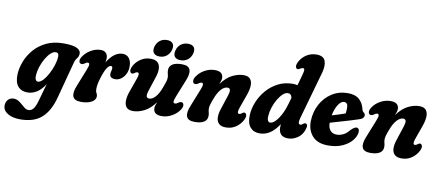

<svg xmlns="http://www.w3.org/2000/svg" viewBox="-127 -1057 3725 1626"><g transform="rotate(10 1735.5 -244.0)"><path d="M385 6Q353 127 286.5 185.8Q220 244.5 103 244.5Q36 244.5 -5.2 219Q-46.5 193.5 -46.5 152Q-46.5 122.5 -28.5 101.8Q-10.5 81 20.5 81Q43 81 61 92Q79 103 95 117.5Q111 132 126.2 143.2Q141.5 154.5 158 154.5Q183.5 154.5 200.5 132.8Q217.5 111 231 62.5L273.5 -88Q240.5 -37 203 -13.8Q165.5 9.5 123 9.5Q70.5 9.5 41.5 -25.2Q12.5 -60 15.5 -130Q18 -181 39.2 -237.2Q60.5 -293.5 102 -342.5Q143.5 -391.5 206.5 -422.2Q269.5 -453 355.5 -453Q439 -453 473.5 -434Q508 -415 503 -383Q501 -367 494.5 -357.5Q488 -348 480.5 -337.5Q473 -327 468 -307ZM171 -150Q168.5 -123.5 175.8 -109.8Q183 -96 195 -96Q216 -96 239 -120.8Q262 -145.5 282.2 -183.5Q302.5 -221.5 315.2 -262.8Q328 -304 328.5 -337Q329 -368 303.5 -368Q282.5 -368 260.2 -347.8Q238 -327.5 218.8 -294.8Q199.5 -262 186.5 -223.8Q173.5 -185.5 171 -150Z M534 -307.5Q517 -308 513.2 -325.8Q509.5 -343.5 524 -366Q548.5 -404.5 590 -428.8Q631.5 -453 675 -453Q704 -453 719.8 -436.5Q735.5 -420 735.5 -393Q735.5 -377.5 731 -355.5Q790 -453 864 -453Q898.5 -453 918.8 -427.5Q939 -402 939 -357Q939 -320 924.2 -291.2Q909.5 -262.5 886.2 -246.2Q863 -230 838 -230Q810.5 -230 799.8 -240.5Q789 -251 789 -266Q789 -280 792.8 -291.8Q796.5 -303.5 796.5 -318Q796.5 -334 782.5 -334Q767 -334 749.5 -307.8Q732 -281.5 713.5 -222.5Q702 -186.5 698 -163.5Q694 -140.5 694 -120Q694 -99 701.8 -87Q709.5 -75 709.5 -60Q709.5 -28.5 675 -9.5Q640.5 9.5 584.5 9.5Q527 9.5 514.2 -24.2Q501.5 -58 528 -121.5L586 -267Q600 -301 599 -314.5Q598 -328 585 -328Q574 -328 553 -312.5Q543 -306.5 534 -307.5Z M1423 -136Q1440 -135.5 1443.5 -117.2Q1447 -99 1433 -77Q1408.5 -38 1366 -14.2Q1323.5 9.5 1278.5 9.5Q1206.5 9.5 1206.5 -47.5Q1206.5 -59 1210.8 -72.2Q1215 -85.5 1221.5 -100.5Q1176.5 -39.5 1126.8 -15Q1077 9.5 1031.5 9.5Q991.5 9.5 974.2 -12Q957 -33.5 958.5 -70.2Q960 -107 976.5 -151.5L1017.5 -267Q1037 -320 1013 -320Q1001.5 -320 986 -308Q976.5 -301 969.5 -302Q956.5 -302.5 951.5 -318.8Q946.5 -335 961 -364Q981.5 -403.5 1019.5 -428.2Q1057.5 -453 1105 -453Q1146 -453 1165.2 -433.8Q1184.5 -414.5 1185.8 -382.2Q1187 -350 1174 -310L1132 -182Q1122 -152 1125.2 -135.2Q1128.5 -118.5 1149 -118.5Q1176 -118.5 1202.5 -148.2Q1229 -178 1248.5 -232Q1263 -269.5 1268 -287.5Q1273 -305.5 1273 -320.5Q1273 -336.5 1268.5 -350.8Q1264 -365 1264 -383.5Q1264 -416.5 1291.2 -434.8Q1318.5 -453 1372.5 -453Q1429.5 -453 1442.5 -419.2Q1455.5 -385.5 1428.5 -322L1370 -176Q1356 -142 1357 -128.8Q1358 -115.5 1371.5 -115.5Q1378 -115.5 1385 -118.5Q1392 -121.5 1404 -130.5Q1414 -137 1423 -136ZM1173 -484.5Q1138 -484.5 1122.8 -504Q1107.5 -523.5 1116.5 -559Q1126 -593.5 1151.8 -613.2Q1177.5 -633 1212.5 -633Q1248 -633 1263 -613.2Q1278 -593.5 1268.5 -559Q1259 -524.5 1233.8 -504.5Q1208.5 -484.5 1173 -484.5ZM1354 -484.5Q1318.5 -484.5 1303.2 -504Q1288 -523.5 1297.5 -559Q1306.5 -593.5 1332.5 -613.2Q1358.5 -633 1393.5 -633Q1430 -633 1444.8 -613.2Q1459.5 -593.5 1450.5 -559Q1441 -524.5 1415.5 -504.5Q1390 -484.5 1354 -484.5Z M1511 -307.5Q1494 -308 1490.5 -326.2Q1487 -344.5 1501.5 -367Q1526 -406 1568.5 -429.5Q1611 -453 1656 -453Q1727.5 -453 1727.5 -396Q1727.5 -384.5 1723.2 -371Q1719 -357.5 1712.5 -342.5Q1758 -404 1808 -428.5Q1858 -453 1904 -453Q1944 -453 1961.2 -431.5Q1978.5 -410 1976.8 -373.2Q1975 -336.5 1958.5 -291.5L1917.5 -176.5Q1898 -123 1922 -123Q1928 -123 1934 -125.8Q1940 -128.5 1949 -136Q1957 -142.5 1964.5 -141.5Q1977 -141 1982.2 -125Q1987.5 -109 1973 -80Q1951 -39 1914.2 -14.8Q1877.5 9.5 1830.5 9.5Q1789.5 9.5 1770 -9.5Q1750.5 -28.5 1749.2 -61Q1748 -93.5 1761 -133.5L1803 -261.5Q1813 -291.5 1810 -308.2Q1807 -325 1786.5 -325Q1759 -325 1732.2 -295.2Q1705.5 -265.5 1685.5 -211.5Q1671 -174 1666.2 -156Q1661.5 -138 1661.5 -123Q1661.5 -107 1665.8 -92.8Q1670 -78.5 1670 -60Q1670 -27 1642.8 -8.8Q1615.5 9.5 1561.5 9.5Q1504.5 9.5 1491.8 -24.2Q1479 -58 1506 -121.5L1564 -267Q1578 -301 1577 -314.5Q1576 -328 1563 -328Q1551 -328 1531 -313Q1521 -306.5 1511 -307.5Z M2554 -589 2438 -178.5Q2422 -123 2448.5 -123Q2459.5 -123 2473.5 -136.5Q2481 -142.5 2488 -141.5Q2517.5 -140.5 2499 -86.5Q2483 -41 2444.8 -15.8Q2406.5 9.5 2364.5 9.5Q2323 9.5 2303.5 -11.8Q2284 -33 2284 -70Q2284 -85.5 2285 -99Q2249 -43 2208 -16.8Q2167 9.5 2119.5 9.5Q2068.5 9.5 2039 -25.2Q2009.5 -60 2012.5 -129.5Q2015 -185 2038 -242Q2061 -299 2102.2 -346.8Q2143.5 -394.5 2200.2 -423.8Q2257 -453 2326.5 -453Q2348 -453 2366.5 -448L2392 -539Q2402 -574 2400.2 -586.5Q2398.5 -599 2388.5 -599Q2378.5 -599 2365 -590.5Q2351.5 -581.5 2344 -582.5Q2331.5 -583 2327 -599.2Q2322.5 -615.5 2337.5 -644.5Q2358 -683.5 2396 -707.8Q2434 -732 2481.5 -732Q2541 -732 2556.2 -692.2Q2571.5 -652.5 2554 -589ZM2168 -150.5Q2165.5 -123.5 2172.8 -109.8Q2180 -96 2192.5 -96Q2214 -96 2238.2 -121.2Q2262.5 -146.5 2284 -188Q2305.5 -229.5 2319 -278.5L2334.5 -333.5Q2328.5 -368 2299.5 -368Q2278 -368 2256 -347.8Q2234 -327.5 2214.8 -295Q2195.5 -262.5 2183 -224.5Q2170.5 -186.5 2168 -150.5Z M2945.5 -146.5Q2943 -110.5 2914 -74.5Q2885 -38.5 2832.8 -14.5Q2780.5 9.5 2709 9.5Q2618 9.5 2573.2 -41.2Q2528.5 -92 2530.5 -170Q2532.5 -249 2567.5 -314Q2602.5 -379 2662.5 -417.5Q2722.5 -456 2800 -456Q2863.5 -456 2897.5 -425.5Q2931.5 -395 2942.5 -347Q2946 -333 2949.2 -327.8Q2952.5 -322.5 2958 -318.5Q2971 -310 2971.5 -295.5Q2972 -282.5 2962.5 -272Q2953 -261.5 2927 -253.5Q2897 -243.5 2855.5 -231Q2814 -218.5 2770.2 -205.8Q2726.5 -193 2690 -182.5Q2690 -140 2709.8 -116.8Q2729.5 -93.5 2765.5 -93.5Q2793 -93.5 2821.5 -107.2Q2850 -121 2873 -151Q2907.5 -186.5 2928 -181Q2938.5 -178 2942.5 -168.5Q2946.5 -159 2945.5 -146.5ZM2780 -377Q2754 -377 2730.2 -339.8Q2706.5 -302.5 2696 -247Q2725.5 -255.5 2756 -265.2Q2786.5 -275 2810 -283.5Q2813.5 -303.5 2813.5 -333Q2813.5 -377 2780 -377Z M3022 -307.5Q3005 -308 3001.5 -326.2Q2998 -344.5 3012.5 -367Q3037 -406 3079.5 -429.5Q3122 -453 3167 -453Q3238.5 -453 3238.5 -396Q3238.5 -384.5 3234.2 -371Q3230 -357.5 3223.5 -342.5Q3269 -404 3319 -428.5Q3369 -453 3415 -453Q3455 -453 3472.2 -431.5Q3489.5 -410 3487.8 -373.2Q3486 -336.5 3469.5 -291.5L3428.5 -176.5Q3409 -123 3433 -123Q3439 -123 3445 -125.8Q3451 -128.5 3460 -136Q3468 -142.5 3475.5 -141.5Q3488 -141 3493.2 -125Q3498.5 -109 3484 -80Q3462 -39 3425.2 -14.8Q3388.5 9.5 3341.5 9.5Q3300.5 9.5 3281 -9.5Q3261.5 -28.5 3260.2 -61Q3259 -93.5 3272 -133.5L3314 -261.5Q3324 -291.5 3321 -308.2Q3318 -325 3297.5 -325Q3270 -325 3243.2 -295.2Q3216.5 -265.5 3196.5 -211.5Q3182 -174 3177.2 -156Q3172.5 -138 3172.5 -123Q3172.5 -107 3176.8 -92.8Q3181 -78.5 3181 -60Q3181 -27 3153.8 -8.8Q3126.5 9.5 3072.5 9.5Q3015.5 9.5 3002.8 -24.2Q2990 -58 3017 -121.5L3075 -267Q3089 -301 3088 -314.5Q3087 -328 3074 -328Q3062 -328 3042 -313Q3032 -306.5 3022 -307.5Z"/></g></svg>

Font: Fraunces 144pt S100
Style: Bold Italic
Weight: 700
Italic angle: -16°
Version: Version 1.000; ttfautohint (v1.8.3)